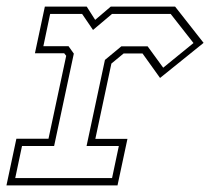

<svg xmlns="http://www.w3.org/2000/svg" viewBox="-22 -560 636 580"><path d="M-2.5 0 27.5 -141H124.5L178 -391.5L172 -399H83.5L113.5 -540H240L265.5 -500L312.5 -540H507L593 -430.5L461.5 -324.5L408.5 -398.5H351.5L314.5 -368L266 -140.5H363L333 0ZM24 -22H316.5L337 -119H239.5L295 -379L344.5 -420H424L471 -355.5L562.5 -430L493.5 -518H316.5L259 -469.5L226 -518H129.5L109 -420.5H185L201 -398L141.5 -119H44.5Z"/></svg>

Font: Tourney Thin ExtraLight
Style: Italic
Weight: 250
Italic angle: -12°
Version: Version 1.015